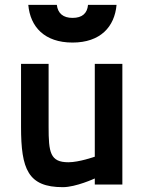

<svg xmlns="http://www.w3.org/2000/svg" viewBox="-20 -763 600 794"><path d="M372 -499V-115C372 -115 307 -92 263 -92C187 -92 181 -133 181 -239V-499H67V-238C67 -63 96 11 240 11C294 11 372 -25 372 -25V0H486V-499ZM97 -743C105 -652 164 -587 280 -587C395 -587 454 -652 462 -743H344C341 -708 320 -689 280 -689C241 -689 219 -708 215 -743Z"/></svg>

Font: TitilliumText22L
Style: 800 wt
Weight: 800
Designer: Campivisivi
Foundry: Campivisivi
Version: 1.000